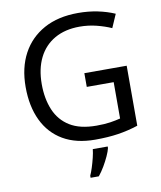

<svg xmlns="http://www.w3.org/2000/svg" viewBox="-100 -803 927 1103"><g transform="rotate(-10 364.0 -251.5)"><path d="M407 -377H654V-27Q596 -8 537 1Q478 10 403 10Q292 10 216 -34.5Q140 -79 100.5 -161.5Q61 -244 61 -357Q61 -469 105 -551Q149 -633 231.5 -678.5Q314 -724 431 -724Q491 -724 544.5 -713Q598 -702 644 -682L610 -604Q572 -621 524.5 -633Q477 -645 426 -645Q341 -645 280 -610Q219 -575 187 -510.5Q155 -446 155 -357Q155 -272 182.5 -206.5Q210 -141 269 -104.5Q328 -68 424 -68Q471 -68 504 -73Q537 -78 564 -85V-297H407ZM466 70Q462 88 449.5 115.5Q437 143 420.5 171Q404 199 386 221H338V209Q346 192 354.5 165.5Q363 139 370 110.5Q377 82 379 61H466Z"/></g></svg>

Font: Noto Sans Kawi
Style: Regular
Weight: 400
Designer: Fadhl Haqq
Version: Version 1.000